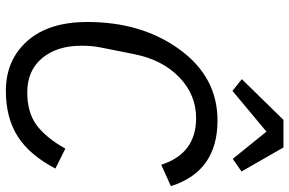

<svg xmlns="http://www.w3.org/2000/svg" viewBox="-186 -789 987 655"><g transform="rotate(90 307.5 -461.5)"><path d="M389 -935H483L565 -792L522 -762L429 -877L290 -761L250 -793ZM290 12Q185 12 120 -61Q55 -134 55 -266Q55 -452 149 -581Q243 -710 391 -710Q565 -710 615 -551L542 -518Q504 -637 383 -637Q303 -637 243.5 -579.5Q184 -522 165 -427L142 -312Q136 -282 136 -246Q136 -162 178.5 -111.5Q221 -61 295 -61Q364 -61 407 -93Q450 -125 487 -191L555 -157Q509 -69 445.5 -28.5Q382 12 290 12Z"/></g></svg>

Font: Aneliza
Style: Italic
Weight: 400
Italic angle: -11.31°
Designer: Mike Abbink, Paul van der Laan, Pieter van Rosmalen
Foundry: Bold Monday
Version: Version 3.0